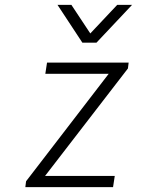

<svg xmlns="http://www.w3.org/2000/svg" viewBox="-20 -768 640 788"><path d="M84 0 87 -24 426 -465H166L173 -511H508L505 -487L165 -46H451L444 0ZM522 -748 376 -593H318L216 -748H273L363 -612H333L461 -748Z"/></svg>

Font: Chivo Mono Medium Thin
Style: Italic
Weight: 250
Italic angle: -8.05°
Monospace: yes
Version: Version 1.008